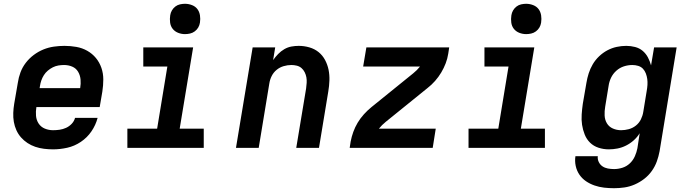

<svg xmlns="http://www.w3.org/2000/svg" viewBox="-20 -780 3640 1013"><path d="M260 8Q236 8 212 5Q188 2 166 -5.5Q144 -13 125 -25.5Q106 -38 91 -55Q76 -72 66.5 -93Q57 -114 53 -137Q49 -160 50 -184.5Q51 -209 55 -233L74 -343Q78 -371 88 -398Q98 -425 116 -448.5Q134 -472 158 -490Q182 -508 209 -519Q236 -530 264.5 -534Q293 -538 320 -538Q352 -538 383 -532.5Q414 -527 440.5 -512Q467 -497 486 -474Q505 -451 515 -422Q525 -393 525 -361Q525 -329 520 -297L506 -215H172Q168 -192 170 -169Q172 -146 184 -128Q196 -110 216.5 -101.5Q237 -93 260 -93Q277 -93 294.5 -95.5Q312 -98 328.5 -105.5Q345 -113 358 -126.5Q371 -140 376 -158H495Q485 -120 462.5 -87Q440 -54 406.5 -31.5Q373 -9 335 -0.5Q297 8 260 8ZM189 -315H403Q407 -338 405 -360.5Q403 -383 392 -401.5Q381 -420 361 -428.5Q341 -437 318 -437Q303 -437 288 -434.5Q273 -432 259 -425Q245 -418 232.5 -407.5Q220 -397 211.5 -383.5Q203 -370 198 -355.5Q193 -341 191 -327Z M652 0V-101H809L863 -429H736V-530H999L928 -101H1055V0ZM956 -600Q937 -600 919.5 -607Q902 -614 891 -628Q880 -642 877.5 -661Q875 -680 878 -699Q880 -713 887 -725Q894 -737 905 -745.5Q916 -754 929.5 -757Q943 -760 956 -760Q975 -760 993 -753Q1011 -746 1021.5 -732Q1032 -718 1035 -699Q1038 -680 1035 -661Q1033 -647 1026 -635Q1019 -623 1007.5 -614.5Q996 -606 982.5 -603Q969 -600 956 -600Z M1225 0 1313 -530H1432L1421 -463Q1433 -480 1447.5 -495Q1462 -510 1480 -520.5Q1498 -531 1517.5 -534.5Q1537 -538 1556 -538Q1585 -538 1612.5 -530Q1640 -522 1661 -505Q1682 -488 1695 -463.5Q1708 -439 1713.5 -412Q1719 -385 1718 -355.5Q1717 -326 1712 -297L1663 0H1543L1595 -313Q1597 -328 1598 -343Q1599 -358 1596.5 -372Q1594 -386 1587.5 -399Q1581 -412 1570.5 -421Q1560 -430 1546 -433.5Q1532 -437 1517 -437Q1497 -437 1476.5 -431Q1456 -425 1439.5 -411.5Q1423 -398 1413.5 -379Q1404 -360 1401 -340L1345 0Z M1825 0 1830 -33Q1835 -59 1844 -84Q1853 -109 1867 -132.5Q1881 -156 1900 -177Q1919 -198 1940 -215L2160 -393Q2170 -401 2179 -410Q2188 -419 2196 -429H1896L1913 -530H2350L2345 -497Q2341 -471 2331.5 -446Q2322 -421 2308 -397.5Q2294 -374 2275.5 -353Q2257 -332 2235 -315L2015 -137Q2005 -129 1996 -120Q1987 -111 1979 -101H2279L2263 0Z M2452 0V-101H2609L2663 -429H2536V-530H2799L2728 -101H2855V0ZM2756 -600Q2737 -600 2719.5 -607Q2702 -614 2691 -628Q2680 -642 2677.5 -661Q2675 -680 2678 -699Q2680 -713 2687 -725Q2694 -737 2705 -745.5Q2716 -754 2729.5 -757Q2743 -760 2756 -760Q2775 -760 2793 -753Q2811 -746 2821.5 -732Q2832 -718 2835 -699Q2838 -680 2835 -661Q2833 -647 2826 -635Q2819 -623 2807.5 -614.5Q2796 -606 2782.5 -603Q2769 -600 2756 -600Z M3220 213Q3193 213 3167 210Q3141 207 3116.5 198.5Q3092 190 3071.5 176Q3051 162 3037 141.5Q3023 121 3017.5 95.5Q3012 70 3016 44H3134Q3132 60 3139 74.5Q3146 89 3158.5 97.5Q3171 106 3187 109Q3203 112 3220 112Q3242 112 3264 105Q3286 98 3303 82Q3320 66 3329.5 44.5Q3339 23 3343 2L3355 -77Q3342 -56 3323.5 -39.5Q3305 -23 3283 -12Q3261 -1 3238 3.5Q3215 8 3192 8Q3164 8 3138 -0.5Q3112 -9 3093.5 -27Q3075 -45 3065 -70Q3055 -95 3051 -121.5Q3047 -148 3049 -176.5Q3051 -205 3055 -233L3074 -343Q3078 -368 3086 -393Q3094 -418 3107.5 -441Q3121 -464 3141 -483Q3161 -502 3184.5 -514.5Q3208 -527 3233.5 -532.5Q3259 -538 3284 -538Q3308 -538 3331 -532Q3354 -526 3371 -511.5Q3388 -497 3398.5 -477Q3409 -457 3415 -435L3431 -530H3550L3460 18Q3455 45 3445.5 71.5Q3436 98 3419 122Q3402 146 3378.5 164Q3355 182 3328.5 193.5Q3302 205 3274.5 209Q3247 213 3220 213ZM3257 -93Q3277 -93 3297.5 -98.5Q3318 -104 3335 -117.5Q3352 -131 3361.5 -150.5Q3371 -170 3374 -190L3392 -300Q3395 -316 3396 -332Q3397 -348 3395 -363Q3393 -378 3387.5 -392.5Q3382 -407 3372 -417.5Q3362 -428 3347 -432.5Q3332 -437 3316 -437Q3294 -437 3272 -430Q3250 -423 3232 -407Q3214 -391 3204 -370Q3194 -349 3191 -327L3173 -217Q3169 -194 3170 -171Q3171 -148 3182 -129.5Q3193 -111 3213.5 -102Q3234 -93 3257 -93Z"/></svg>

Font: Iosevka Curly Extended Oblique
Style: Bold
Weight: 700
Width: 7
Italic angle: -9°
Monospace: yes
Designer: Belleve Invis
Foundry: Belleve Invis
Version: Version 11.1.0; ttfautohint (v1.8.3)